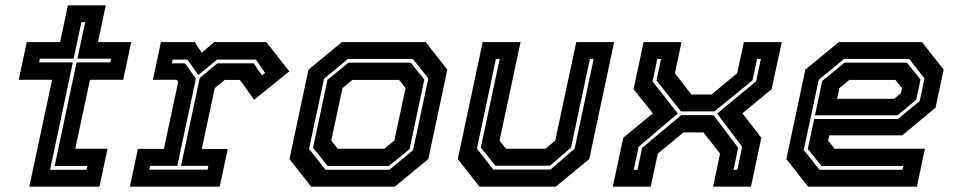

<svg xmlns="http://www.w3.org/2000/svg" viewBox="-20 -697 3564 717"><path d="M89.5 0 174.5 -399H50L80 -540H204.5L233.5 -677H375L346 -540H470L440 -399H316L261 -141.5H381.5L351.5 0ZM167 -63H303L306 -77H184L266 -464H391.5L394.5 -478H269L298 -614H284L255 -478H129L126 -464H252Z M465 0 495 -141H592L645.5 -391.5L639.5 -399H551L581 -540H707.5L733 -500L780 -540H974.5L1060.5 -430.5L929 -324.5L876 -398.5H819L782 -368L733.5 -140.5H830.5L800.5 0ZM537.5 -63.5H755L758 -77.5H656L726 -406L792 -460.5H927.5L958 -415.5L970 -424.5L935.5 -474.5H790.5L720.5 -417L680 -474.5H625L622 -460.5H671L711.5 -403L642 -77.5H540.5Z M1142 0 1061 -103 1132 -437 1257 -540H1569.5L1650.5 -437L1579.5 -103L1454.5 0ZM1195.5 -63H1434L1522.5 -136L1579.5 -404L1522 -477H1279.5L1190 -403L1134 -141ZM1203.5 -77 1149 -145 1203 -399 1281.5 -463H1514L1564.5 -400L1509.5 -140L1432 -77ZM1241 -141.5H1415.5L1452.5 -172L1494.5 -368L1470.5 -398.5H1296L1259 -368L1217 -172Z M1770.5 0 1689.5 -103 1782.5 -540H1924L1845.5 -172L1869.5 -141.5H2016.5L2053.5 -172L2132 -540H2273.5L2180.5 -103L2055.5 0ZM1822 -64H2036L2126 -142L2197 -477H2183L2112.5 -146L2034 -78H1830L1775.5 -146L1846 -477H1832L1761 -142Z M2268.5 0 2307.5 -182.5 2418 -274 2346 -364 2383.5 -540H2525L2500.5 -423.5L2562 -344H2637L2733 -423.5L2758 -540H2899.5L2861.5 -364L2752.5 -274L2823 -182.5L2784.5 0H2643L2669 -123.5L2607 -202.5H2532L2436.5 -123.5L2410 0ZM2346.5 -63H2360.5L2378 -145L2524 -267H2645L2736.5 -145L2719.5 -63H2733.5L2751.5 -149L2658 -273L2803.5 -393L2821.5 -477H2807.5L2790 -397L2648 -281H2523L2431.5 -397L2448.5 -477H2434.5L2417 -393L2511 -273L2365 -149Z M3423 -540 3504 -437 3473.5 -294.5 3349 -191.5H3077L3072.5 -172L3096.5 -141.5H3434L3404 0H2997.5L2916.5 -103L2987.5 -437L3112.5 -540ZM3367 -463 3417.5 -400 3401.5 -324.5 3331.5 -266.5H3023.5L3050.5 -395L3134 -463ZM3375 -477H3132L3037.5 -399L2981.5 -137L3040 -63H3350L3353 -77H3048L2996.5 -141L3020.5 -252.5H3332.5L3414.5 -319.5L3432.5 -404ZM3324 -398.5H3151.5L3114.5 -368L3106 -328H3319L3344.5 -349L3348.5 -368Z"/></svg>

Font: Tourney Thin
Style: Italic
Weight: 100
Italic angle: -12°
Designer: Tyler Finck
Foundry: Etcetera Type Co
Version: Version 1.015